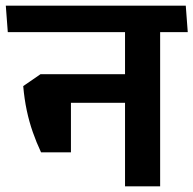

<svg xmlns="http://www.w3.org/2000/svg" viewBox="-44 -658 682 678"><path d="M521.5 -577H397.5V0H521.5ZM359.5 -544.5H619L612 -638H352.5ZM569 -544.5 562 -638H-23.5L-16.5 -544.5ZM447 -396H161V-295H447ZM101 -120H206.5V-396H99L38 -354Q42 -308 50.5 -268Q59 -228 71.8 -191.5Q84.5 -155 101 -120Z"/></svg>

Font: Anek Devanagari SemiBold
Style: Regular
Weight: 600
Designer: Kailash Malviya (Devanagari) & Yesha Goshar (Latin)
Foundry: Ek Type
Version: Version 1.003